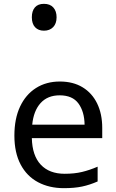

<svg xmlns="http://www.w3.org/2000/svg" viewBox="-20 -971 604 1001"><path d="M292 -546Q361 -546 410.5 -516Q460 -486 486.5 -431.5Q513 -377 513 -304V-251H146Q148 -160 192.5 -112.5Q237 -65 317 -65Q368 -65 407.5 -74.5Q447 -84 489 -102V-25Q448 -7 408 1.5Q368 10 313 10Q237 10 178.5 -21Q120 -52 87.5 -113.5Q55 -175 55 -264Q55 -352 84.5 -415Q114 -478 167.5 -512Q221 -546 292 -546ZM291 -474Q228 -474 191.5 -433.5Q155 -393 148 -321H421Q420 -389 389 -431.5Q358 -474 291 -474ZM209 -811Q180 -811 163 -829Q146 -847 146 -881Q146 -914 162 -932.5Q178 -951 209 -951Q241 -951 258 -932Q275 -913 275 -881Q275 -848 257 -829.5Q239 -811 209 -811Z"/></svg>

Font: Noto Sans Tifinagh SIL
Style: Regular
Weight: 400
Designer: JamraPatel
Foundry: JamraPatel LLC
Version: Version 2.006; ttfautohint (v1.8.4.7-5d5b)